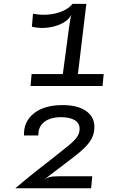

<svg xmlns="http://www.w3.org/2000/svg" viewBox="-20 -872 640 1024"><path d="M309.5 -435 348 -723.5Q350.5 -740.5 353 -757.5Q355.5 -774.5 361 -799L367 -851.5H440.5L390.5 -435ZM143 -413.5 148.5 -477H533L527 -413.5ZM150 -729.5 156 -799Q198.5 -790.5 240 -794.5Q281.5 -798.5 315.2 -813.5Q349 -828.5 367 -851.5L361 -797Q351.5 -770 317.8 -750.8Q284 -731.5 239 -725.2Q194 -719 150 -729.5ZM62 132Q85.5 112 104.8 96Q124 80 145 63Q166 46 193.8 24.2Q221.5 2.5 261.5 -28.5Q316.5 -71.5 347.5 -97.2Q378.5 -123 391.5 -142.5Q404.5 -162 404.5 -185Q404.5 -216 378 -231.5Q351.5 -247 306 -247Q249 -247 216.2 -221.8Q183.5 -196.5 184.5 -149.5H108Q105 -223 160.5 -267.2Q216 -311.5 313.5 -311.5Q394 -311.5 438.8 -280.2Q483.5 -249 483.5 -195Q483.5 -163.5 470.8 -137Q458 -110.5 430.8 -83.8Q403.5 -57 359 -23.5Q299 22 266.2 46.8Q233.5 71.5 214 87.5Q227 77.5 243.5 72.8Q260 68 297 68H472L466 132Z"/></svg>

Font: Spline Sans Mono
Style: Italic
Weight: 400
Italic angle: -4°
Monospace: yes
Designer: Eben Sorkin, Mirko Velimirovic
Foundry: Sorkin Type
Version: Version 1.004